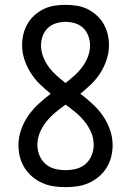

<svg xmlns="http://www.w3.org/2000/svg" viewBox="-20 -763 540 791"><path d="M250 8Q226 8 201.5 4.5Q177 1 154.5 -9Q132 -19 113 -35Q94 -51 81 -72Q68 -93 62 -116.5Q56 -140 56 -165Q56 -197 67 -228.5Q78 -260 96.5 -286.5Q115 -313 139 -335Q163 -357 189 -377Q165 -396 143.5 -417Q122 -438 106 -463.5Q90 -489 80.5 -518Q71 -547 71 -577Q71 -600 76.5 -622.5Q82 -645 93.5 -665Q105 -685 122.5 -700.5Q140 -716 160.5 -726Q181 -736 204 -739.5Q227 -743 250 -743Q273 -743 296 -739.5Q319 -736 339.5 -726Q360 -716 377.5 -700.5Q395 -685 406.5 -665Q418 -645 423.5 -622.5Q429 -600 429 -577Q429 -547 419.5 -518Q410 -489 394 -463.5Q378 -438 356.5 -417Q335 -396 311 -377Q337 -357 361 -335Q385 -313 403.5 -286.5Q422 -260 433 -228.5Q444 -197 444 -165Q444 -140 438 -116.5Q432 -93 419 -72Q406 -51 387 -35Q368 -19 345.5 -9Q323 1 298.5 4.5Q274 8 250 8ZM250 -421Q269 -436 287 -452Q305 -468 319 -487Q333 -506 342 -529Q351 -552 351 -576Q351 -595 344 -614.5Q337 -634 323 -647.5Q309 -661 289.5 -667Q270 -673 250 -673Q230 -673 210.5 -667Q191 -661 177 -647.5Q163 -634 156 -615Q149 -596 149 -576Q149 -552 158 -529Q167 -506 181 -487Q195 -468 213 -452Q231 -436 250 -421ZM250 -62Q272 -62 294 -67.5Q316 -73 332.5 -87.5Q349 -102 357.5 -123Q366 -144 366 -166Q366 -193 355.5 -217.5Q345 -242 328.5 -262.5Q312 -283 291.5 -300Q271 -317 250 -332Q229 -317 208.5 -300Q188 -283 171.5 -262.5Q155 -242 144.5 -217.5Q134 -193 134 -166Q134 -144 142.5 -123Q151 -102 167.5 -87.5Q184 -73 206 -67.5Q228 -62 250 -62Z"/></svg>

Font: Iosevka Term
Style: Regular
Weight: 400
Monospace: yes
Designer: Belleve Invis
Foundry: Belleve Invis
Version: Version 30.0.1